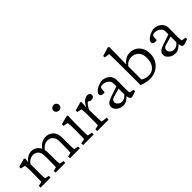

<svg xmlns="http://www.w3.org/2000/svg" viewBox="138 -1592 2514 2514"><g transform="rotate(-45 1395.5 -334.5)"><path d="M35.2 0 33.2 -32.2 93.8 -45.9Q94.7 -54.7 95.2 -64.5Q95.7 -74.2 96.2 -94.7Q96.7 -115.2 96.7 -152.3L97.7 -229.5Q98.6 -251 97.7 -273.9Q96.7 -296.9 94.7 -316.9Q92.8 -336.9 90.8 -346.7L28.3 -360.4V-389.6L147.5 -422.9L161.1 -408.2L156.2 -355.5L159.2 -354.5Q189.5 -392.6 221.2 -408.7Q252.9 -424.8 287.1 -424.8Q320.3 -424.8 352.5 -406.7Q384.8 -388.7 406.2 -350.6Q427.7 -312.5 427.7 -252.9V-149.4Q427.7 -113.3 429.7 -85.4Q431.6 -57.6 433.6 -45.9L493.2 -32.2L491.2 0H312.5L310.5 -32.2L364.3 -45.9Q365.2 -53.7 365.7 -64.5Q366.2 -75.2 366.7 -93.3Q367.2 -111.3 367.2 -140.6V-252.9Q367.2 -295.9 353 -322.8Q338.9 -349.6 315.9 -361.8Q293 -374 268.6 -374Q237.3 -374 209 -358.9Q180.7 -343.8 158.2 -309.6V-161.1Q158.2 -113.3 159.7 -85.9Q161.1 -58.6 162.1 -45.9L220.7 -32.2L218.8 0ZM579.1 0 577.1 -32.2 632.8 -45.9Q633.8 -53.7 634.3 -64Q634.8 -74.2 635.7 -92.8Q636.7 -111.3 636.7 -140.6L637.7 -252.9Q637.7 -297.9 621.6 -324.2Q605.5 -350.6 582.5 -362.3Q559.6 -374 537.1 -374Q501 -374 471.2 -356Q441.4 -337.9 417 -300.8L401.4 -335Q435.5 -382.8 473.6 -403.8Q511.7 -424.8 553.7 -424.8Q592.8 -424.8 625.5 -406.2Q658.2 -387.7 677.7 -351.6Q697.3 -315.4 697.3 -262.7V-149.4Q697.3 -113.3 698.7 -85.4Q700.2 -57.6 702.1 -45.9L762.7 -32.2L760.7 0Z M822.3 0 820.3 -33.2 885.7 -45.9Q886.7 -49.8 887.2 -58.6Q887.7 -67.4 888.2 -89.4Q888.7 -111.3 888.7 -152.3L889.6 -213.9Q889.6 -258.8 887.7 -294.9Q885.7 -331.1 882.8 -346.7L817.4 -360.4V-389.6L944.3 -422.9L955.1 -411.1Q953.1 -380.9 951.7 -352.1Q950.2 -323.2 950.2 -284.2V-161.1Q950.2 -113.3 951.7 -83.5Q953.1 -53.7 954.1 -45.9L1019.5 -33.2L1017.6 0ZM919.9 -542Q898.4 -542 881.8 -556.6Q865.2 -571.3 865.2 -593.8Q865.2 -615.2 881.8 -630.4Q898.4 -645.5 919.9 -645.5Q941.4 -645.5 957 -630.4Q972.7 -615.2 972.7 -593.8Q972.7 -571.3 957 -556.6Q941.4 -542 919.9 -542Z M1082 0 1080.1 -32.2 1140.6 -45.9Q1141.6 -51.8 1142.1 -64Q1142.6 -76.2 1143.1 -98.1Q1143.6 -120.1 1143.6 -152.3V-229.5Q1143.6 -263.7 1141.6 -297.4Q1139.6 -331.1 1136.7 -346.7L1074.2 -360.4V-389.6L1193.4 -422.9L1205.1 -410.2L1200.2 -327.1L1203.1 -326.2Q1233.4 -383.8 1263.7 -403.8Q1293.9 -423.8 1319.3 -423.8Q1340.8 -423.8 1355 -413.1Q1369.1 -402.3 1369.1 -382.8Q1369.1 -362.3 1354.5 -351.6Q1339.8 -340.8 1316.4 -340.8Q1299.8 -340.8 1284.7 -348.6Q1269.5 -356.4 1257.8 -368.2L1271.5 -361.3Q1252.9 -348.6 1235.4 -326.2Q1217.8 -303.7 1203.1 -270.5L1204.1 -175.8Q1205.1 -154.3 1206.1 -128.9Q1207 -103.5 1208 -81.1Q1209 -58.6 1210 -45.9L1294.9 -34.2L1293 0Z M1564.5 7.8Q1527.3 7.8 1497.6 -6.8Q1467.8 -21.5 1450.2 -44.9Q1432.6 -68.4 1432.6 -94.7Q1432.6 -127 1454.1 -147.9Q1475.6 -168.9 1525.4 -185.5L1672.9 -236.3V-290Q1672.9 -316.4 1657.7 -336.9Q1642.6 -357.4 1617.2 -369.1Q1591.8 -380.9 1559.6 -380.9Q1533.2 -380.9 1523.9 -370.1Q1514.6 -359.4 1512.7 -326.2L1510.7 -291Q1479.5 -282.2 1457.5 -292.5Q1435.5 -302.7 1435.5 -324.2Q1435.5 -338.9 1448.7 -355.5Q1461.9 -372.1 1483.4 -386.2Q1504.9 -400.4 1530.8 -410.6Q1556.6 -420.9 1584 -424.8Q1651.4 -424.8 1693.4 -387.7Q1735.4 -350.6 1736.3 -290L1734.4 -118.2Q1734.4 -102.5 1735.8 -83.5Q1737.3 -64.5 1740.2 -56.6L1801.8 -44.9V-18.6L1757.8 -2.9Q1745.1 2 1734.9 4.9Q1724.6 7.8 1717.8 7.8Q1689.5 7.8 1682.6 -24.4L1673.8 -60.5L1687.5 -62.5Q1654.3 -26.4 1624.5 -9.3Q1594.7 7.8 1564.5 7.8ZM1583 -41Q1609.4 -41 1631.3 -52.7Q1653.3 -64.5 1672.9 -88.9V-194.3L1550.8 -159.2Q1527.3 -153.3 1517.1 -140.1Q1506.8 -127 1506.8 -106.4Q1506.8 -82 1530.3 -61.5Q1553.7 -41 1583 -41Z M1908.2 -25.4Q1909.2 -59.6 1909.2 -83Q1909.2 -106.4 1909.2 -127Q1909.2 -147.5 1909.2 -172.9V-355.5Q1909.2 -385.7 1908.7 -423.8Q1908.2 -461.9 1907.7 -499.5Q1907.2 -537.1 1906.7 -564.9Q1906.2 -592.8 1906.2 -601.6L1834 -611.3L1832 -638.7L1956.1 -676.8L1972.7 -664.1Q1971.7 -623 1971.2 -581.5Q1970.7 -540 1969.7 -485.8Q1968.8 -431.6 1967.8 -351.6L1970.7 -350.6Q1996.1 -384.8 2032.2 -404.8Q2068.4 -424.8 2111.3 -424.8Q2160.2 -424.8 2200.7 -401.4Q2241.2 -377.9 2266.1 -333.5Q2291 -289.1 2291 -224.6Q2291 -154.3 2258.3 -102.1Q2225.6 -49.8 2172.4 -21Q2119.1 7.8 2056.6 7.8Q2016.6 7.8 1976.1 -2Q1935.5 -11.7 1908.2 -25.4ZM2078.1 -36.1Q2138.7 -36.1 2178.7 -82Q2218.8 -127.9 2219.7 -210Q2221.7 -290 2181.6 -330.1Q2141.6 -370.1 2082 -370.1Q2050.8 -370.1 2021 -355.5Q1991.2 -340.8 1968.8 -309.6V-67.4Q1990.2 -52.7 2016.1 -44.4Q2042 -36.1 2078.1 -36.1Z M2528.3 7.8Q2491.2 7.8 2461.4 -6.8Q2431.6 -21.5 2414.1 -44.9Q2396.5 -68.4 2396.5 -94.7Q2396.5 -127 2418 -147.9Q2439.5 -168.9 2489.3 -185.5L2636.7 -236.3V-290Q2636.7 -316.4 2621.6 -336.9Q2606.4 -357.4 2581.1 -369.1Q2555.7 -380.9 2523.4 -380.9Q2497.1 -380.9 2487.8 -370.1Q2478.5 -359.4 2476.6 -326.2L2474.6 -291Q2443.4 -282.2 2421.4 -292.5Q2399.4 -302.7 2399.4 -324.2Q2399.4 -338.9 2412.6 -355.5Q2425.8 -372.1 2447.3 -386.2Q2468.8 -400.4 2494.6 -410.6Q2520.5 -420.9 2547.9 -424.8Q2615.2 -424.8 2657.2 -387.7Q2699.2 -350.6 2700.2 -290L2698.2 -118.2Q2698.2 -102.5 2699.7 -83.5Q2701.2 -64.5 2704.1 -56.6L2765.6 -44.9V-18.6L2721.7 -2.9Q2709 2 2698.7 4.9Q2688.5 7.8 2681.6 7.8Q2653.3 7.8 2646.5 -24.4L2637.7 -60.5L2651.4 -62.5Q2618.2 -26.4 2588.4 -9.3Q2558.6 7.8 2528.3 7.8ZM2546.9 -41Q2573.2 -41 2595.2 -52.7Q2617.2 -64.5 2636.7 -88.9V-194.3L2514.6 -159.2Q2491.2 -153.3 2481 -140.1Q2470.7 -127 2470.7 -106.4Q2470.7 -82 2494.1 -61.5Q2517.6 -41 2546.9 -41Z"/></g></svg>

Font: Crimson Pro ExtraLight Light
Style: Regular
Weight: 300
Version: Version 1.002